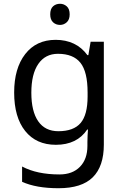

<svg xmlns="http://www.w3.org/2000/svg" viewBox="-20 -757 655 1017"><path d="M275 -546Q328 -546 370.5 -526Q413 -506 443 -465H448L460 -536H530V9Q530 124 471.5 182Q413 240 290 240Q172 240 97 206V125Q176 167 295 167Q364 167 403.5 126.5Q443 86 443 16V-5Q443 -17 444 -39.5Q445 -62 446 -71H442Q388 10 276 10Q172 10 113.5 -63Q55 -136 55 -267Q55 -395 113.5 -470.5Q172 -546 275 -546ZM287 -472Q220 -472 183 -418.5Q146 -365 146 -266Q146 -167 182.5 -114.5Q219 -62 289 -62Q370 -62 407 -105.5Q444 -149 444 -246V-267Q444 -377 406 -424.5Q368 -472 287 -472ZM298 -737Q318 -737 333.5 -723.5Q349 -710 349 -681Q349 -653 333.5 -639Q318 -625 298 -625Q276 -625 261 -639Q246 -653 246 -681Q246 -710 261 -723.5Q276 -737 298 -737Z"/></svg>

Font: Noto Sans Batak
Style: Regular
Weight: 400
Designer: Monotype Design Team
Foundry: Monotype Imaging Inc.
Version: Version 2.002; ttfautohint (v1.8.4.7-5d5b)